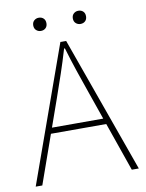

<svg xmlns="http://www.w3.org/2000/svg" viewBox="-88 -854 696 917"><g transform="rotate(-10 260.0 -396.0)"><path d="M10 0 246 -660H274L510 0H476L338 -396Q317 -456 298.5 -510.5Q280 -565 262 -626H258Q240 -565 221.5 -510.5Q203 -456 182 -396L42 0ZM112 -236V-264H405V-236ZM164 -728Q151 -728 141.5 -736.5Q132 -745 132 -760Q132 -775 141.5 -783.5Q151 -792 164 -792Q178 -792 187 -783.5Q196 -775 196 -760Q196 -745 187 -736.5Q178 -728 164 -728ZM356 -728Q343 -728 333.5 -736.5Q324 -745 324 -760Q324 -775 333.5 -783.5Q343 -792 356 -792Q370 -792 379 -783.5Q388 -775 388 -760Q388 -745 379 -736.5Q370 -728 356 -728Z"/></g></svg>

Font: Source Sans 3 ExtraLight ExtraLight
Style: Regular
Weight: 250
Version: Version 3.052;hotconv 1.1.0;makeotfexe 2.6.0